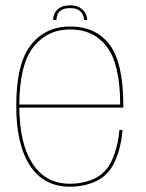

<svg xmlns="http://www.w3.org/2000/svg" viewBox="-20 -697 548 721"><path d="M242.5 4V-7Q151 -7 102 -83Q52.5 -158.5 52.5 -299Q52.5 -453.5 105 -520Q157.5 -586.5 243.5 -586.5Q332 -586.5 381.5 -521Q430.5 -456.5 431.5 -304.5H47.5V-293H443Q443 -298 443 -301.5Q443 -461 391.5 -529.5Q339.5 -597.5 243.5 -597.5Q150.5 -597.5 96 -528Q41 -458.5 41 -299Q41 -153.5 93 -74.5Q144.5 4 242.5 4ZM242.5 -7V4Q299.5 4 344.5 -18.5Q389.5 -41 412.5 -93Q435 -144.5 440 -209H428.5Q423.5 -149.5 402 -99Q380 -48.5 337 -27.5Q294 -7 242.5 -7ZM244 -677Q221.5 -677 207.2 -669.2Q193 -661.5 186.2 -648.8Q179.5 -636 179.5 -622H192Q192 -633 196.5 -643.2Q201 -653.5 212.2 -660Q223.5 -666.5 244 -666.5Q262.5 -666.5 273.8 -660Q285 -653.5 290.2 -643.2Q295.5 -633 295.5 -622H307.5Q307.5 -636 300 -648.8Q292.5 -661.5 278.2 -669.2Q264 -677 244 -677Z"/></svg>

Font: Anybody Thin
Style: Regular
Weight: 100
Designer: Tyler Finck
Foundry: Etcetera Type Company
Version: Version 1.114;gftools[0.9.25]